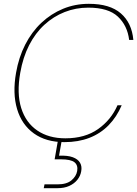

<svg xmlns="http://www.w3.org/2000/svg" viewBox="-20 -732 718 1005"><path d="M317 12Q221 12 157.5 -33.5Q94 -79 69.5 -161Q45 -243 64 -351Q78 -432 112 -498.5Q146 -565 196.5 -612.5Q247 -660 310 -686Q373 -712 445 -712Q555 -712 612.5 -662Q670 -612 678 -523H656Q647 -598 597 -645Q547 -692 442 -692Q377 -692 318.5 -669Q260 -646 212.5 -602.5Q165 -559 132.5 -495.5Q100 -432 86 -351Q67 -243 91 -166.5Q115 -90 175 -49Q235 -8 322 -8Q425 -8 493.5 -56.5Q562 -105 595 -181H617Q591 -120 548.5 -76.5Q506 -33 448 -10.5Q390 12 317 12ZM209 253 213 233H281Q329 233 354 212Q379 191 384 163Q389 133 370 117.5Q351 102 299 102H266L285 -7H305L289 83Q334 81 361 91Q388 101 399 120Q410 139 405 165Q401 189 385 209Q369 229 343 241Q317 253 281 253Z"/></svg>

Font: DM Sans 11pt Thin
Style: Italic
Weight: 250
Italic angle: -10°
Version: Version 4.004;gftools[0.9.30]